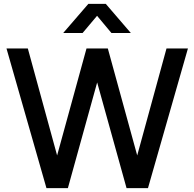

<svg xmlns="http://www.w3.org/2000/svg" viewBox="-20 -970 1002 990"><path d="M306 -800 435.5 -950H525.5L654.5 -800H554.5L480.5 -888.5L406 -800ZM219.5 0 13.5 -720H123.5L274.5 -168.5L426 -720H536L687.5 -168.5L838.5 -720H949L743 0H632.5L481 -545L330 0Z"/></svg>

Font: Vela Sans SemBd
Style: Regular
Weight: 600
Designer: Principal design: Mikhail Sharanda - project Manrope.
Design modification: Ravid Balaliev
Foundry: Mikhail Sharanda
Version: Version 1.001